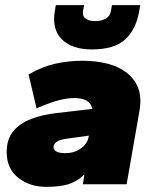

<svg xmlns="http://www.w3.org/2000/svg" viewBox="-20 -716 600 746"><path d="M160 10Q95 10 50.5 -25.5Q6 -61 6 -125Q6 -175 31.5 -206Q57 -237 101.5 -254Q146 -271 202 -277L339 -293Q336 -305 330 -313Q324 -321 314.5 -326Q305 -331 293.5 -333Q282 -335 269 -335Q240 -335 206.5 -326Q173 -317 122 -295L91 -427Q146 -458 197 -469Q248 -480 301 -480Q352 -480 396 -469Q440 -458 471.5 -434Q503 -410 517 -373.5Q531 -337 522 -286L472 0H302L308 -38Q278 -10 245 0Q212 10 160 10ZM234 -121Q259 -121 277.5 -129.5Q296 -138 308.5 -152Q321 -166 324 -182L325 -189L246 -178Q212 -174 200 -165Q188 -156 188 -144Q188 -133 199.5 -127Q211 -121 234 -121ZM337 -524Q259 -524 220 -563.5Q181 -603 193 -673L197 -696H307L303 -676Q299 -654 312.5 -644Q326 -634 350 -634Q375 -634 391.5 -644Q408 -654 411 -673L415 -696H525L521 -673Q508 -600 465.5 -562Q423 -524 337 -524Z"/></svg>

Font: Gantari Black
Style: Italic
Weight: 900
Italic angle: -10°
Version: Version 1.000